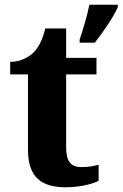

<svg xmlns="http://www.w3.org/2000/svg" viewBox="-20 -780 517 810"><path d="M316 -613V-600H380C414 -643 459 -708 477 -750V-760H357C349 -717 329 -652 316 -613ZM257 10C324 10 374 -6 396 -17V-85C375 -79 350 -75 324 -75C276 -75 259 -102 259 -161V-466H387V-536H259V-660H171C161 -616 144 -583 125 -562C105 -541 69 -519 23 -519V-466H98V-148C98 -31 156 10 257 10Z"/></svg>

Font: Noto Serif Hentaigana Bold
Style: Regular
Weight: 700
Designer: Kazuhiro Yamada
Foundry: nipponia
Version: Version 1.000